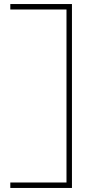

<svg xmlns="http://www.w3.org/2000/svg" viewBox="-20 -850 505 950"><path d="M31 -830H316V-803H31ZM31 53H316V80H31ZM309 80V-830H336V80Z"/></svg>

Font: Solide Mirage
Style: Mono
Weight: 400
Width: 6
Designer: Jérémy Landes
Foundry: Velvetyne Type Foundry
Version: Version 1.1